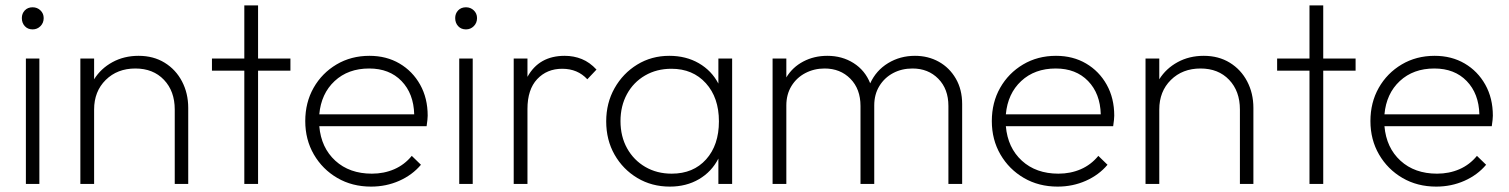

<svg xmlns="http://www.w3.org/2000/svg" viewBox="-20 -682 5597 712"><path d="M101 -573Q83 -573 72 -585Q61 -597 61 -615Q61 -632 72 -643.5Q83 -655 101 -655Q118 -655 130 -643.5Q142 -632 142 -615Q142 -597 130 -585Q118 -573 101 -573ZM76 0V-465H126V0Z M278 0V-465H329V-388Q354 -428 397 -451.5Q440 -475 494 -475Q549 -475 590.5 -449.5Q632 -424 655 -380Q678 -336 678 -282V0H628V-276Q628 -344 588 -386Q548 -428 482 -428Q415 -428 372 -385.5Q329 -343 329 -276V0Z M886 0V-420H766V-465H886V-662H937V-465H1057V-420H937V0Z M1356 10Q1286 10 1231 -22Q1176 -54 1144 -109Q1112 -164 1112 -233Q1112 -302 1143 -356.5Q1174 -411 1228 -443Q1282 -475 1350 -475Q1413 -475 1461.5 -446.5Q1510 -418 1538 -368Q1566 -318 1566 -253Q1566 -241 1562 -214H1164Q1171 -134 1223.5 -86Q1276 -38 1359 -38Q1404 -38 1442 -54.5Q1480 -71 1507 -104L1541 -71Q1509 -33 1460.5 -11.5Q1412 10 1356 10ZM1349 -428Q1271 -428 1221 -381.5Q1171 -335 1164 -258H1516Q1514 -335 1469 -381.5Q1424 -428 1349 -428Z M1708 -573Q1690 -573 1679 -585Q1668 -597 1668 -615Q1668 -632 1679 -643.5Q1690 -655 1708 -655Q1725 -655 1737 -643.5Q1749 -632 1749 -615Q1749 -597 1737 -585Q1725 -573 1708 -573ZM1683 0V-465H1733V0Z M1885 0V-465H1936V-397Q1979 -475 2074 -475Q2108 -475 2137.5 -463Q2167 -451 2192 -424L2158 -388Q2122 -427 2065 -427Q2008 -427 1972 -388.5Q1936 -350 1936 -278V0Z M2464 10Q2397 10 2343.5 -22Q2290 -54 2259 -108.5Q2228 -163 2228 -232Q2228 -300 2259 -355Q2290 -410 2343 -442.5Q2396 -475 2462 -475Q2524 -475 2571.5 -447.5Q2619 -420 2644 -372V-465H2695V0H2644V-94Q2619 -45 2572 -17.5Q2525 10 2464 10ZM2471 -38Q2551 -38 2598.5 -91Q2646 -144 2646 -232Q2646 -320 2597.5 -373.5Q2549 -427 2470 -427Q2415 -427 2372 -402Q2329 -377 2305 -333Q2281 -289 2281 -233Q2281 -176 2305.5 -132Q2330 -88 2373 -63Q2416 -38 2471 -38Z M2845 0V-465H2896V-395Q2919 -433 2959 -454Q2999 -475 3048 -475Q3103 -475 3145.5 -448Q3188 -421 3207 -373Q3229 -421 3273.5 -448Q3318 -475 3373 -475Q3422 -475 3461.5 -453Q3501 -431 3524.5 -390.5Q3548 -350 3548 -296V0H3497V-289Q3497 -352 3459.5 -390Q3422 -428 3364 -428Q3324 -428 3292 -411Q3260 -394 3241 -363Q3222 -332 3222 -291V0H3171V-289Q3171 -352 3133.5 -390Q3096 -428 3038 -428Q2999 -428 2966.5 -411Q2934 -394 2915 -363Q2896 -332 2896 -291V0Z M3902 10Q3832 10 3777 -22Q3722 -54 3690 -109Q3658 -164 3658 -233Q3658 -302 3689 -356.5Q3720 -411 3774 -443Q3828 -475 3896 -475Q3959 -475 4007.5 -446.5Q4056 -418 4084 -368Q4112 -318 4112 -253Q4112 -241 4108 -214H3710Q3717 -134 3769.5 -86Q3822 -38 3905 -38Q3950 -38 3988 -54.5Q4026 -71 4053 -104L4087 -71Q4055 -33 4006.5 -11.5Q3958 10 3902 10ZM3895 -428Q3817 -428 3767 -381.5Q3717 -335 3710 -258H4062Q4060 -335 4015 -381.5Q3970 -428 3895 -428Z M4228 0V-465H4279V-388Q4304 -428 4347 -451.5Q4390 -475 4444 -475Q4499 -475 4540.5 -449.5Q4582 -424 4605 -380Q4628 -336 4628 -282V0H4578V-276Q4578 -344 4538 -386Q4498 -428 4432 -428Q4365 -428 4322 -385.5Q4279 -343 4279 -276V0Z M4836 0V-420H4716V-465H4836V-662H4887V-465H5007V-420H4887V0Z M5306 10Q5236 10 5181 -22Q5126 -54 5094 -109Q5062 -164 5062 -233Q5062 -302 5093 -356.5Q5124 -411 5178 -443Q5232 -475 5300 -475Q5363 -475 5411.5 -446.5Q5460 -418 5488 -368Q5516 -318 5516 -253Q5516 -241 5512 -214H5114Q5121 -134 5173.5 -86Q5226 -38 5309 -38Q5354 -38 5392 -54.5Q5430 -71 5457 -104L5491 -71Q5459 -33 5410.5 -11.5Q5362 10 5306 10ZM5299 -428Q5221 -428 5171 -381.5Q5121 -335 5114 -258H5466Q5464 -335 5419 -381.5Q5374 -428 5299 -428Z"/></svg>

Font: Outfit ExtraLight
Style: Regular
Weight: 200
Designer: Rodrigo Fuenzalida
Foundry: fragTYPE
Version: Version 1.100; ttfautohint (v1.8.4.7-5d5b);gftools[0.9.27]